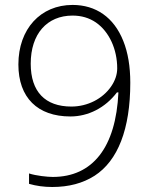

<svg xmlns="http://www.w3.org/2000/svg" viewBox="-20 -745 611 775"><path d="M505.9 -411.1C505.9 -476.1 496.6 -532.7 477.5 -580.1C439.5 -675.3 366.7 -725.1 272.9 -725.1C143.6 -725.1 54.2 -627.9 54.2 -484.9C54.2 -350.6 131.8 -274.9 264.2 -274.9C335.9 -274.9 404.8 -309.6 452.1 -372.1H458C447.8 -149.4 353.5 -30.8 192.9 -30.8C171.9 -30.8 125 -35.6 97.2 -44.9V-2.9C126 5.4 157.2 9.8 190.9 9.8C257.8 9.8 314.5 -5.4 361.8 -35.6C455.6 -96.2 505.9 -223.6 505.9 -411.1ZM272.9 -682.1C308.6 -682.1 339.8 -672.9 367.2 -654.3C421.4 -616.7 453.1 -545.4 453.1 -469.2C453.1 -444.3 444.8 -419.4 428.2 -395.5C394.5 -346.7 334 -314.9 268.1 -314.9C162.6 -314.9 104 -374.5 104 -487.8C104 -608.4 169.9 -682.1 272.9 -682.1Z"/></svg>

Font: Open Sans 300
Style: Regular
Weight: 300
Foundry: Ascender Corporation
Version: Version 1.100;PS 001.100;hotconv 1.0.88;makeotf.lib2.5.64775